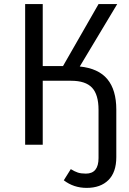

<svg xmlns="http://www.w3.org/2000/svg" viewBox="-20 -708 631 939"><path d="M370.1 -382.8Q461.4 -373.5 505.1 -320.8Q548.8 -268.1 548.8 -171.9V60.1Q548.8 134.3 510.3 172.6Q471.7 210.9 403.8 210.9Q340.3 210.9 292 173.8L326.2 119.1Q345.2 130.9 360.8 136Q376.5 141.1 399.9 141.1Q461.9 141.1 461.9 64.9V-170.9Q461.9 -245.1 430.2 -279.1Q398.4 -313 328.1 -313H189V0H103V-688H189V-384.8H288.1L461.9 -688H553.2Z"/></svg>

Font: Fira Sans Book
Style: Regular
Weight: 350
Designer: Carrois Corporate & Edenspiekermann AG
Foundry: Carrois Corporate GbR & Edenspiekermann AG
Version: Version 4.203;PS 004.203;hotconv 1.0.88;makeotf.lib2.5.64775